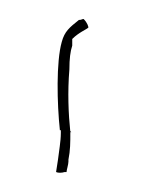

<svg xmlns="http://www.w3.org/2000/svg" viewBox="-20 -128 160 202"><path d="M39 53C41 54 45 54 48 53H50C50 51 52 45 52 42V40C54 30 54 22 54 11C52 -8 51 -31 53 -55C53 -66 54 -74 56 -80V-87C63 -94 71 -97 73 -99C73 -100 72 -104 68 -108C66 -108 66 -107 63 -107C53 -99 48 -95 45 -84C39 -63 40 -19 43 9H44V12C44 21 42 31 41 40ZM53 -55C53 -55 52 -54 52 -54C52 -54 53 -55 53 -55ZM54 11H55C55 11 54 10 54 10C54 10 54 11 54 11Z"/></svg>

Font: Stray Cat
Style: HlCn
Weight: 100
Version: Version 1.0